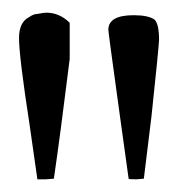

<svg xmlns="http://www.w3.org/2000/svg" viewBox="-20 -715 294 303"><path d="M53 -695Q74 -695 90 -679V-622Q75 -501 65 -433L52 -432H39L27 -516Q10 -626 10 -655Q10 -680 26 -688Q33 -693 39 -693Q49 -695 53 -695ZM151 -668Q151 -691 191 -691Q214 -691 224 -684Q231 -677 231 -652Q230 -634 219 -531L207 -433L195 -432Q183 -432 183 -433Q176 -482 168 -541Q151 -664 151 -668Z"/></svg>

Font: KaTeX_Fraktur
Style: Bold
Weight: 700
Version: Version 1.1; ttfautohint (v1.3)